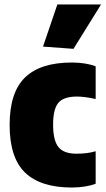

<svg xmlns="http://www.w3.org/2000/svg" viewBox="-20 -828 475 857"><path d="M172 -620 236 -808H431L308 -610ZM301 9Q161 9 92 -57.5Q23 -124 23 -270Q23 -416 92 -482.5Q161 -549 301 -549Q331 -549 359 -544.5Q387 -540 407 -532V-386Q358 -397 323 -397Q264 -397 240.5 -369Q217 -341 217 -272Q217 -202 240.5 -172Q264 -142 321 -142Q345 -142 366 -144.5Q387 -147 407 -153V-8Q387 0 359 4.5Q331 9 301 9Z"/></svg>

Font: Encode Sans Compressed
Style: Black
Weight: 900
Designer: Pablo Impallari, Andres Torresi
Foundry: Pablo Impallari, Andres Torresi
Version: Version 1.000; ttfautohint (v1.00) -l 8 -r 50 -G 200 -x 14 -